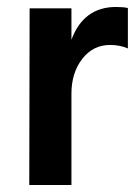

<svg xmlns="http://www.w3.org/2000/svg" viewBox="-20 -531 393 551"><path d="M185 0H64L65 -507H185V-417Q220 -511 313 -511Q334 -511 347 -508V-392Q324 -402 296 -402Q247 -402 216 -362Q185 -322 185 -262Z"/></svg>

Font: Hind Vadodara SemiBold
Style: Regular
Weight: 600
Designer: Hitesh Malaviya
Foundry: Indian Type Foundry
Version: Version 1.001;PS 1.0;hotconv 1.0.86;makeotf.lib2.5.63406; tt